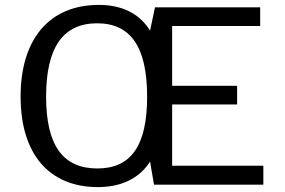

<svg xmlns="http://www.w3.org/2000/svg" viewBox="-20 -753 1161 783"><path d="M1054 -77H682V-327H947V-403H682V-647H1041V-723H612L592 -628C549 -698 477 -733 383 -733C184 -733 64 -597 64 -359C64 -123 182 10 379 10C474 10 548 -25 592 -94L608 0H1054ZM377 -66C238 -66 168 -158 168 -359C168 -562 239 -658 376 -658C512 -658 580 -563 580 -359C580 -158 514 -66 377 -66Z"/></svg>

Font: United Sans
Style: Regular
Weight: 400
Designer: Pablo Impallari, Rodrigo Fuenzalida (Modified by Dan O. Williams)
Version: Version 1.000;PS 001.000;hotconv 1.0.88;makeotf.lib2.5.64775